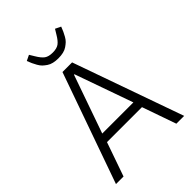

<svg xmlns="http://www.w3.org/2000/svg" viewBox="-259 -1028 1145 1145"><g transform="rotate(-45 313.5 -456.0)"><path d="M168.9 -895 204.1 -912.1 223.1 -880.9Q242.7 -847.7 261.2 -834.2Q279.8 -820.8 314 -820.8Q348.1 -820.8 366.7 -834.2Q385.3 -847.7 404.8 -880.9L423.8 -912.1L459 -895Q451.7 -876 446.3 -864.3Q440.9 -852.5 431.9 -836.4Q422.9 -820.3 412.6 -810.5Q402.3 -800.8 388.4 -791.3Q374.5 -781.7 355.7 -777.3Q336.9 -772.9 314 -772.9Q291 -772.9 272.2 -777.3Q253.4 -781.7 239.5 -791.3Q225.6 -800.8 215.3 -810.5Q205.1 -820.3 196 -836.4Q187 -852.5 181.6 -864.3Q176.3 -876 168.9 -895ZM25.9 0 272.9 -698.2H354L601.1 0H535.2L460 -214.8H165L89.8 0ZM181.2 -271H443.8L314 -638.2H310.1Z"/></g></svg>

Font: Anuphan Light
Style: Regular
Weight: 300
Designer: Mike Abbink, Paul van der Laan, Pieter van Rosmalen, Mint Tantisuwanna
Foundry: Bold Monday; Cadson Demak
Version: Version 3.002;hotconv 1.0.109;makeotfexe 2.5.65596